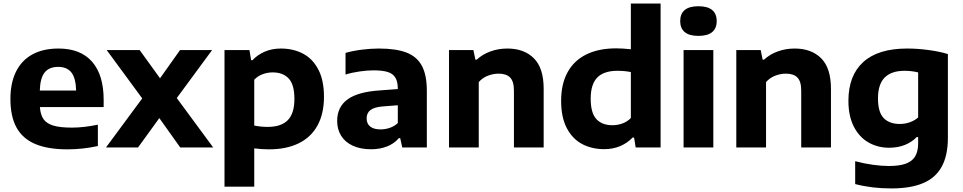

<svg xmlns="http://www.w3.org/2000/svg" viewBox="-20 -828 5406 1078"><path d="M562 -227H204Q207 -183.5 224.5 -158.8Q242 -134 279.8 -122.8Q317.5 -111.5 383.5 -111.5Q451 -111.5 529.5 -128V-8Q444 10.5 358.5 10.5Q248.5 10.5 177.8 -19.5Q107 -49.5 72.8 -111.8Q38.5 -174 38.5 -272.5Q38.5 -362.5 70 -426Q101.5 -489.5 162 -522.5Q222.5 -555.5 308.5 -555.5Q432.5 -555.5 497.2 -481.2Q562 -407 562 -267.5ZM203.5 -319.5H407.5Q405.5 -390 380.8 -421.2Q356 -452.5 306.5 -452.5Q256 -452.5 230.8 -421.2Q205.5 -390 203.5 -319.5Z M972.5 -277.5 1177 0H992L874.5 -165L755 0H575L778.5 -275.5L579 -547H764L878.5 -388.5L991 -547H1171Z M1240.5 -547H1380.5L1390 -490H1397.5Q1426 -520.5 1466.5 -538Q1507 -555.5 1557 -555.5Q1626 -555.5 1680.5 -527.2Q1735 -499 1767 -438.2Q1799 -377.5 1799 -284.5Q1799 -190 1762.8 -123.8Q1726.5 -57.5 1657.2 -23.5Q1588 10.5 1490 10.5Q1451.5 10.5 1407.5 5V220H1240.5ZM1633 -272.5Q1633 -353 1601 -387.2Q1569 -421.5 1511 -421.5Q1481.5 -421.5 1454.2 -411.2Q1427 -401 1407.5 -380.5V-123Q1445 -115.5 1482.5 -115.5Q1559 -115.5 1596 -153.5Q1633 -191.5 1633 -272.5Z M2376.5 -317.5V0H2238.5L2227 -52.5H2219.5Q2192.5 -21 2152.5 -5.5Q2112.5 10 2064 10Q2003.5 10 1960.5 -10Q1917.5 -30 1895.2 -66Q1873 -102 1873 -149Q1873 -227 1931.2 -269.8Q1989.5 -312.5 2114 -320.5L2213.5 -328V-330Q2213.5 -369 2200.2 -391.5Q2187 -414 2157.8 -423.5Q2128.5 -433 2078.5 -433Q2043 -433 2000 -427Q1957 -421 1920 -409.5V-531Q1962 -543 2012 -549.2Q2062 -555.5 2107 -555.5Q2203.5 -555.5 2262 -533Q2320.5 -510.5 2348.5 -458.8Q2376.5 -407 2376.5 -317.5ZM2213.5 -137V-237L2129.5 -230.5Q2081 -226.5 2059.8 -210Q2038.5 -193.5 2038.5 -163.5Q2038.5 -134 2058.2 -117.8Q2078 -101.5 2116.5 -101.5Q2143 -101.5 2168.2 -110Q2193.5 -118.5 2213.5 -137Z M2501 -547H2638L2649 -493H2656.5Q2689 -523 2733.5 -539.2Q2778 -555.5 2828.5 -555.5Q2923 -555.5 2977.8 -500.5Q3032.5 -445.5 3032.5 -329V0H2865.5V-319.5Q2865.5 -371 2844 -392.8Q2822.5 -414.5 2780 -414.5Q2748.5 -414.5 2718.2 -402.5Q2688 -390.5 2668 -367V0H2501Z M3130.5 -262Q3130.5 -356.5 3166.8 -422.5Q3203 -488.5 3272.2 -522.5Q3341.5 -556.5 3439.5 -556.5Q3474 -556.5 3522 -551.5V-808H3689V0H3549L3540 -56H3532Q3503.5 -25.5 3462.8 -8Q3422 9.5 3372.5 9.5Q3303.5 9.5 3249 -19Q3194.5 -47.5 3162.5 -108.2Q3130.5 -169 3130.5 -262ZM3522 -165.5V-423.5Q3486 -430.5 3447 -430.5Q3370.5 -430.5 3333.5 -392.8Q3296.5 -355 3296.5 -274Q3296.5 -194 3328.2 -159.5Q3360 -125 3418.5 -125Q3448 -125 3475.2 -135Q3502.5 -145 3522 -165.5Z M3818 0V-547H3985V0ZM3799 -709.5Q3799 -750.5 3824.5 -771.8Q3850 -793 3901.5 -793Q3953 -793 3978.5 -771.8Q4004 -750.5 4004 -709.5Q4004 -669 3978.5 -647.8Q3953 -626.5 3901.5 -626.5Q3850 -626.5 3824.5 -647.8Q3799 -669 3799 -709.5Z M4114 -547H4251L4262 -493H4269.5Q4302 -523 4346.5 -539.2Q4391 -555.5 4441.5 -555.5Q4536 -555.5 4590.8 -500.5Q4645.5 -445.5 4645.5 -329V0H4478.5V-319.5Q4478.5 -371 4457 -392.8Q4435.5 -414.5 4393 -414.5Q4361.5 -414.5 4331.2 -402.5Q4301 -390.5 4281 -367V0H4114Z M4781.5 205.5V77Q4832 90.5 4881 97.2Q4930 104 4971 104Q5030 104 5066 90.8Q5102 77.5 5118.5 49.5Q5135 21.5 5135 -24V-58.5H5127Q5099 -29.5 5059.8 -14Q5020.5 1.5 4972 1.5Q4908.5 1.5 4856.8 -27.8Q4805 -57 4774.2 -116.5Q4743.5 -176 4743.5 -262Q4743.5 -404 4827 -479.8Q4910.5 -555.5 5073 -555.5Q5131.5 -555.5 5193 -547.2Q5254.5 -539 5302 -524.5V-55Q5302 44.5 5267.5 107.5Q5233 170.5 5163 200.2Q5093 230 4983.5 230Q4875.5 230 4781.5 205.5ZM5135 -168.5V-421.5Q5098 -430.5 5058.5 -430.5Q4984.5 -430.5 4947 -392.5Q4909.5 -354.5 4909.5 -275.5Q4909.5 -198 4941.5 -165Q4973.5 -132 5032 -132Q5060.5 -132 5087.5 -141.2Q5114.5 -150.5 5135 -168.5Z"/></svg>

Font: Encode Sans Semi Expanded
Style: Bold
Weight: 700
Width: 6
Designer: Multiple Designers
Foundry: Impallari Type
Version: Version 2.000